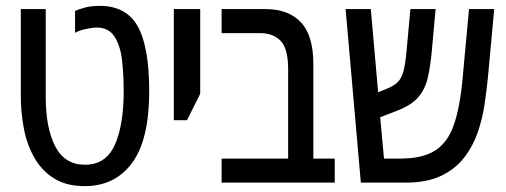

<svg xmlns="http://www.w3.org/2000/svg" viewBox="-20 -623 1726 655"><path d="M269 12Q207 12 165 -14Q123 -40 97.5 -84.5Q72 -129 61.5 -184Q51 -239 51 -296V-592H136V-294Q136 -186 168.5 -123.5Q201 -61 270 -61Q341 -61 371.5 -128.5Q402 -196 402 -312Q402 -366 396.5 -416Q391 -466 371 -497.5Q351 -529 310 -529Q295 -529 272.5 -524Q250 -519 236 -511V-586Q248 -591 269 -597Q290 -603 320 -603Q411 -603 450 -533Q489 -463 489 -312Q489 -146 430.5 -67Q372 12 269 12Z M573 -213V-592H663V-303L618 -213Z M736 0V-82H963V-386Q963 -458 937 -484Q911 -510 868 -510H736V-592H886Q964 -592 1006.5 -547Q1049 -502 1049 -404V-82H1122V0Z M1211 0 1159 -592H1245L1270 -308L1299 -320Q1324 -330 1337 -343Q1350 -356 1356.5 -380.5Q1363 -405 1367 -449L1380 -592H1466L1453 -448Q1448 -395 1439 -356.5Q1430 -318 1406.5 -291Q1383 -264 1334 -245L1277 -223L1290 -82H1345Q1420 -82 1463 -108.5Q1506 -135 1527.5 -195Q1549 -255 1558 -354L1580 -592H1666L1644 -354Q1640 -314 1633 -266.5Q1626 -219 1610 -172Q1594 -125 1564 -86Q1534 -47 1485.5 -23.5Q1437 0 1364 0Z"/></svg>

Font: Noto Sans Hebrew Condensed
Style: Regular
Weight: 400
Width: 3
Designer: Monotype Design Team
Foundry: Monotype Imaging Inc.
Version: Version 2.004; ttfautohint (v1.8.4.7-5d5b)